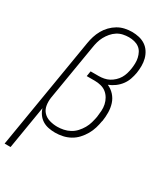

<svg xmlns="http://www.w3.org/2000/svg" viewBox="-255 -837 987 1146"><g transform="rotate(30 238.5 -264.0)"><path d="M-23 215 104 -550Q108 -575 115.5 -599Q123 -623 135.5 -645.5Q148 -668 166.5 -687Q185 -706 207 -719Q229 -732 254 -737.5Q279 -743 303 -743Q328 -743 352 -737.5Q376 -732 395.5 -719Q415 -706 428 -686Q441 -666 447 -643Q453 -620 453 -595Q453 -570 449 -545Q445 -522 437 -499Q429 -476 414 -456Q399 -436 378.5 -421Q358 -406 335 -397Q362 -385 381.5 -363.5Q401 -342 410 -314Q419 -286 419.5 -255Q420 -224 415 -193L414 -192Q410 -167 402.5 -142Q395 -117 381.5 -93.5Q368 -70 349 -49.5Q330 -29 306 -16Q282 -3 256 2.5Q230 8 204 8Q181 8 158.5 3.5Q136 -1 117.5 -12.5Q99 -24 86 -42Q73 -60 67 -81L18 215ZM198 -29Q219 -29 241 -33.5Q263 -38 283.5 -49Q304 -60 320 -77.5Q336 -95 347.5 -115Q359 -135 365 -156.5Q371 -178 375 -199Q378 -221 379.5 -243Q381 -265 376.5 -286Q372 -307 361.5 -325Q351 -343 335.5 -355.5Q320 -368 299 -373.5Q278 -379 256 -379H200L206 -415H262Q279 -415 297.5 -418.5Q316 -422 332 -430.5Q348 -439 362.5 -452.5Q377 -466 386.5 -482Q396 -498 401 -515Q406 -532 409 -550Q412 -569 412.5 -588.5Q413 -608 409 -626Q405 -644 396.5 -660Q388 -676 373.5 -686.5Q359 -697 340.5 -701.5Q322 -706 303 -706Q283 -706 262.5 -701.5Q242 -697 224 -685.5Q206 -674 192 -657.5Q178 -641 168 -622.5Q158 -604 152.5 -584Q147 -564 144 -544L80 -160Q76 -132 80.5 -106Q85 -80 102 -62Q119 -44 145 -36.5Q171 -29 198 -29Z"/></g></svg>

Font: Iosevka Curly Extralight
Style: Italic
Weight: 200
Italic angle: -9°
Monospace: yes
Designer: Belleve Invis
Foundry: Belleve Invis
Version: Version 22.1.2; ttfautohint (v1.8.4)